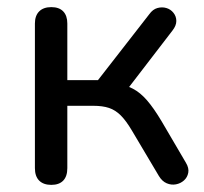

<svg xmlns="http://www.w3.org/2000/svg" viewBox="-20 -512 574 539"><path d="M124 7Q102 7 90 -5Q78 -17 78 -40V-446Q78 -468 90 -480Q102 -492 124 -492Q146 -492 157.5 -480Q169 -468 169 -446V-287H255L399 -472Q409 -486 422 -489.5Q435 -493 447 -489.5Q459 -486 467 -476Q475 -466 475 -453Q475 -440 464 -426L328 -249L305 -277Q332 -274 353 -263Q374 -252 393 -230Q412 -208 434 -171L502 -55Q511 -40 508.5 -27Q506 -14 496.5 -5.5Q487 3 474 5.5Q461 8 448 2.5Q435 -3 426 -18L350 -146Q334 -173 319 -188Q304 -203 286 -209Q268 -215 242 -215H169V-40Q169 -17 157.5 -5Q146 7 124 7Z"/></svg>

Font: Nunito Medium
Style: Regular
Weight: 500
Designer: Vernon Adams
Foundry: Vernon Adams
Version: Version 3.601